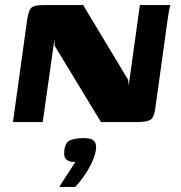

<svg xmlns="http://www.w3.org/2000/svg" viewBox="-20 -480 712 755"><path d="M31 0 87 -404Q91 -427 96 -439Q101 -451 113.5 -455.5Q126 -460 152 -460H307L484 -166L486 -143L530 -460H651Q649 -458 646.5 -447.5Q644 -437 642.5 -424.5Q641 -412 639 -402L590 -49Q585 -16 570 -8Q555 0 518 0H377L195 -300L194 -325L148 0ZM213 255Q226 234 236 219Q246 204 255.5 189.5Q265 175 276 157Q273 157 268.5 156.5Q264 156 261 156Q248 154 239 145Q230 136 233 111Q237 79 257 71Q277 63 310 63Q324 63 335.5 66Q347 69 353.5 79.5Q360 90 357 111Q353 134 340.5 160.5Q328 187 311 211.5Q294 236 276 255Z"/></svg>

Font: Genos
Style: Bold Italic
Weight: 700
Italic angle: -8°
Version: Version 1.010